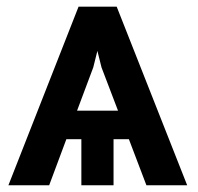

<svg xmlns="http://www.w3.org/2000/svg" viewBox="-20 -548 587 568"><path d="M361.3 -136.2H315.9V0H220.7V-136.2H176.3L125.5 0H4.9L212.4 -528.3H325.2L533.7 0H413.1ZM208 -220.7H329.1L280.3 -348.6L268.1 -397.5L255.9 -348.6Z"/></svg>

Font: Roboto Medium
Style: Regular
Weight: 500
Designer: Google
Version: Version 2.134; 2016; ttfautohint (v1.6)